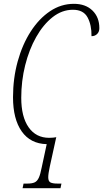

<svg xmlns="http://www.w3.org/2000/svg" viewBox="-20 -743 539 1003"><path d="M98 240 103 216H123Q147 216 160.5 210Q174 204 182.5 186Q191 168 198 131L224 10Q139 8 93.5 -56.5Q48 -121 48 -235Q48 -334 72.5 -422.5Q97 -511 140.5 -578.5Q184 -646 241.5 -684.5Q299 -723 366 -723Q427 -723 463 -688Q499 -653 499 -596Q499 -577 487.5 -565.5Q476 -554 458 -554Q459 -612 437.5 -652Q416 -692 361 -692Q304 -692 255 -653.5Q206 -615 169 -549.5Q132 -484 111.5 -402Q91 -320 91 -232Q91 -133 129.5 -78Q168 -23 237 -23Q249 -23 257.5 -24Q266 -25 272 -26L274 -27L240 128Q232 165 232 183Q232 204 243.5 210Q255 216 280 216H301L296 240Z"/></svg>

Font: Noto Serif ExtraCondensed ExtraLight
Style: Italic
Weight: 200
Width: 2
Italic angle: -12°
Designer: Monotype Design Team
Foundry: Monotype Imaging Inc.
Version: Version 2.014; ttfautohint (v1.8.4.7-5d5b)